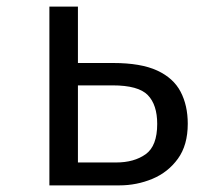

<svg xmlns="http://www.w3.org/2000/svg" viewBox="-20 -560 655 580"><path d="M215.4 -540V-369.7H321.5Q405.6 -369.7 454.9 -346.9Q504.1 -324.1 525.6 -282.8Q547.2 -241.5 547.2 -186.2Q547.2 -121.5 517.4 -80.5Q487.7 -39.5 440.3 -19.7Q392.8 0 340.5 0H129.2V-540ZM320 -302.1H215.4V-69.2H330.8Q385.1 -69.2 420 -94.1Q454.9 -119 454.9 -185.6Q454.9 -243.6 426.4 -272.8Q397.9 -302.1 320 -302.1Z"/></svg>

Font: FiraCode Nerd Font
Style: Regular
Weight: 400
Designer: Carrois Corporate, Edenspiekermann AG, Nikita Prokopov
Foundry: Carrois Corporate, Edenspiekermann AG, Nikita Prokopov
Version: Version 6.002;Nerd Fonts 3.4.0